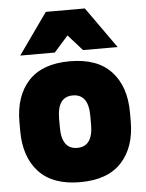

<svg xmlns="http://www.w3.org/2000/svg" viewBox="-55 -825 670 883"><g transform="rotate(-5 280.0 -383.0)"><path d="M24.9 -245.1V-285.2Q24.9 -405.8 88.9 -474.9Q152.8 -543.9 279.8 -543.9Q406.7 -543.9 470.9 -474.6Q535.2 -405.3 535.2 -285.2V-245.1Q535.2 -124.5 470.9 -55.2Q406.7 14.2 279.8 14.2Q152.8 14.2 88.9 -55.2Q24.9 -124.5 24.9 -245.1ZM214.8 -589.8H55.2L189.9 -779.8H370.1L504.9 -589.8H345.2L279.8 -663.1ZM279.8 -144Q352.1 -144 352.1 -245.1V-285.2Q352.1 -386.2 279.8 -386.2Q208 -386.2 208 -285.2V-245.1Q208 -144 279.8 -144Z"/></g></svg>

Font: Cooper Hewitt
Style: Heavy
Weight: 713
Designer: Village Type and Design LLC
Foundry: Cooper Hewitt Smithsonian Design Museum
Version: 1.000